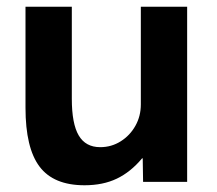

<svg xmlns="http://www.w3.org/2000/svg" viewBox="-20 -540 645 570"><path d="M230.9 10Q139.2 10 97.5 -45.3Q55.7 -100.6 55.7 -220V-520H193.2V-246.8Q193.2 -172.6 213.7 -137.9Q234.2 -103.1 277.5 -103.1Q310.8 -103.1 338.4 -120.5Q366 -137.9 382 -166.6Q398.1 -195.2 398.1 -230.1V-520H535.6V0H404.8L403.7 -69.9H401.8Q367.7 -29.1 326.7 -9.6Q285.8 10 230.9 10Z"/></svg>

Font: M PLUS 2 Thin
Style: Regular
Weight: 100
Designer: Coji Morishita
Foundry: UNDERFOREST DESIGN
Version: Version 1.001